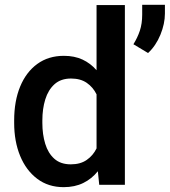

<svg xmlns="http://www.w3.org/2000/svg" viewBox="-20 -771 708 801"><path d="M39.1 -258.3V-268.6Q39.1 -349.1 64 -409.7Q88.9 -470.2 135.5 -504.2Q182.1 -538.1 246.6 -538.1Q290.5 -538.1 324.2 -522.5Q357.9 -506.8 382.8 -478V-750H501V0H394L388.2 -56.6Q362.8 -24.9 327.4 -7.6Q292 9.8 245.6 9.8Q181.6 9.8 135.3 -25.1Q88.9 -60.1 64 -120.6Q39.1 -181.2 39.1 -258.3ZM156.7 -268.6V-258.3Q156.7 -210.4 168.7 -171.1Q180.7 -131.8 206.8 -108.6Q232.9 -85.4 275.4 -85.4Q315.4 -85.4 341.8 -103.8Q368.2 -122.1 382.8 -151.9V-377.4Q368.2 -407.2 342 -425.3Q315.9 -443.4 276.4 -443.4Q233.9 -443.4 207.5 -419.7Q181.2 -396 168.9 -356.4Q156.7 -316.9 156.7 -268.6ZM668 -751V-714.4Q668 -671.9 649.2 -626Q630.4 -580.1 597.7 -549.8L536.6 -586.4Q553.7 -613.8 563.5 -643.1Q573.2 -672.4 573.2 -710V-751Z"/></svg>

Font: Vazirmatn UI Medium
Style: Regular
Weight: 500
Designer: Saber Rastikerdar
Foundry: Saber Rastikerdar
Version: Version 33.003